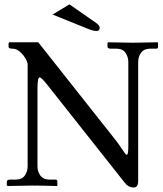

<svg xmlns="http://www.w3.org/2000/svg" viewBox="-20 -837 736 865"><path d="M293 -817.4 414.1 -732.9Q429.2 -721.7 429.2 -711.9Q429.2 -697.3 414.6 -697.3Q399.4 -697.3 371.6 -709L216.8 -771.5ZM602.5 -556.6V-21.5Q602.5 7.8 581.5 7.8Q557.1 6.8 542 -13.7L192.9 -455.1Q166.5 -488.3 158.7 -488.3Q148.9 -488.3 148.9 -439V-88.4Q148.9 -63 162.4 -45.4Q175.8 -27.8 203.6 -27.8H230Q238.3 -27.8 238.3 -19.5V-1L236.3 1Q164.6 -1 125.5 -1L18.1 1L10.7 -1V-19Q10.7 -22.9 15.1 -25.4Q19.5 -27.8 23.9 -27.8H50.3Q78.6 -27.8 91.6 -45.9Q104.5 -64 104.5 -88.4V-550.3Q99.1 -572.8 78.9 -595.2Q58.6 -617.7 36.1 -617.7Q18.6 -617.7 18.6 -626V-641.6L21.5 -646.5H152.3L501.5 -205.1Q512.7 -190.9 524.4 -173.1Q536.1 -155.3 542 -147.5Q547.9 -139.6 551.3 -139.6Q558.1 -139.6 558.1 -177.7V-556.6Q558.1 -581.1 545.2 -599.4Q532.2 -617.7 503.9 -617.7H477.5Q473.1 -617.7 468.8 -619.9Q464.4 -622.1 464.4 -626V-644.5L469.2 -646.5Q543.5 -644.5 579.1 -644.5L689.9 -646.5L691.9 -644.5V-626Q691.9 -617.7 683.6 -617.7H657.2Q629.4 -617.7 616 -600.1Q602.5 -582.5 602.5 -556.6Z"/></svg>

Font: Libertinage
Style: b
Weight: 400
Designer: OSP
Foundry: OSP
Version: Version 1.0; 2008; OFL relea